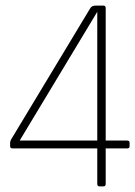

<svg xmlns="http://www.w3.org/2000/svg" viewBox="-20 -663 481 683"><path d="M326 -163V-621L50 -163ZM348 0H334Q326 0 326 -9V-135H25Q16 -135 16 -143V-155Q16 -162 22 -171L300 -632Q306 -643 319 -643H348Q356 -643 356 -634V-163H432Q441 -163 441 -155V-143Q441 -135 432 -135H356V-9Q356 0 348 0Z"/></svg>

Font: Rajdhani Light
Style: Regular
Weight: 300
Designer: Satya Rajpurohit, Jyotish Sonowal
Foundry: Indian Type Foundry
Version: Version 1.201;PS 1.0;hotconv 1.0.78;makeotf.lib2.5.61930; tt